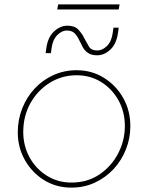

<svg xmlns="http://www.w3.org/2000/svg" viewBox="-20 -842 676 875"><path d="M305 13Q236 13 181 -21Q126 -55 93.5 -112.5Q61 -170 61 -239Q61 -297 81.5 -348.5Q102 -400 138.5 -439Q175 -478 224 -500Q273 -522 329 -522Q398 -522 453.5 -487.5Q509 -453 541.5 -395.5Q574 -338 574 -267Q574 -212 554 -161.5Q534 -111 498 -72Q462 -33 413 -10Q364 13 305 13ZM305 -10Q378 -10 432.5 -46.5Q487 -83 518 -142Q549 -201 549 -268Q549 -333 519.5 -385.5Q490 -438 440.5 -468.5Q391 -499 329 -499Q262 -499 206.5 -464.5Q151 -430 118.5 -371.5Q86 -313 86 -241Q86 -177 115 -124.5Q144 -72 194 -41Q244 -10 305 -10ZM423 -590Q397 -590 381.5 -600.5Q366 -611 357.5 -626.5Q349 -642 342 -657Q334 -675 321.5 -689Q309 -703 284 -703Q262 -703 241 -682Q220 -661 215 -622L212 -600H188L191 -622Q198 -673 226.5 -699Q255 -725 287 -725Q320 -725 337 -707Q354 -689 364 -668Q375 -647 385.5 -629.5Q396 -612 424 -612Q447 -612 468 -633Q489 -654 494 -694L497 -716H521L518 -694Q511 -642 483 -616Q455 -590 423 -590ZM241 -799 245 -822H525L521 -799Z"/></svg>

Font: MuseoModerno Thin Thin
Style: Italic
Weight: 250
Italic angle: -9°
Version: Version 1.003